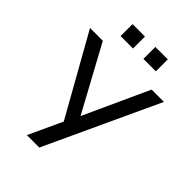

<svg xmlns="http://www.w3.org/2000/svg" viewBox="-259 -1010 1124 1124"><g transform="rotate(45 303.0 -448.5)"><path d="M179 0 286 -231 283 -196 -3 -705H103L323 -300H322L507 -705H609L282 0ZM346 -798V-897H449V-798ZM157 -798V-897H260V-798Z"/></g></svg>

Font: Nunito Sans 7pt SemiCondensed Medium
Style: Regular
Weight: 500
Width: 4
Designer: Vernon Adams
Foundry: Vernon Adams
Version: Version 3.101;gftools[0.9.27]